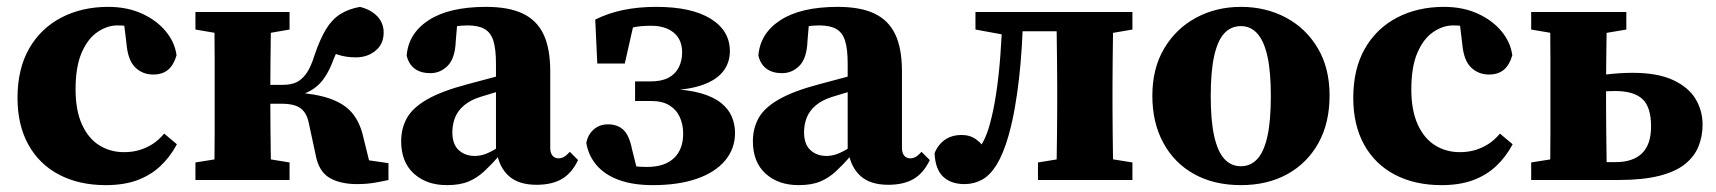

<svg xmlns="http://www.w3.org/2000/svg" viewBox="-20 -524 4995 559"><path d="M288 15Q210 15 152 -15.5Q94 -46 62.5 -103Q31 -160 31 -239Q31 -323 64.5 -382Q98 -441 158 -472.5Q218 -504 295 -504Q350 -504 393 -484.5Q436 -465 462.5 -433Q489 -401 494 -363Q486 -335 469.5 -321Q453 -307 426 -307Q395 -307 373.5 -328Q352 -349 348 -399L339 -473L412 -429Q390 -440 369 -445Q348 -450 322 -450Q292 -450 263.5 -430.5Q235 -411 217.5 -370Q200 -329 200 -264Q200 -203 218.5 -162Q237 -121 269 -101Q301 -81 341 -81Q365 -81 385.5 -87Q406 -93 424 -104.5Q442 -116 458 -135L495 -104Q476 -68 447.5 -41Q419 -14 380 0.5Q341 15 288 15Z M549 0V-51L649 -67H725L823 -51V0ZM549 -438V-489H823V-438L725 -421H649ZM603 0Q604 -26 604.5 -63Q605 -100 605 -140Q605 -180 605 -212V-276Q605 -309 605 -348.5Q605 -388 604.5 -426Q604 -464 603 -489H769Q769 -464 768.5 -426Q768 -388 767.5 -347Q767 -306 767 -270V-226Q767 -188 767.5 -145Q768 -102 768.5 -64Q769 -26 769 0ZM899 -73 879 -166Q875 -186 865.5 -198.5Q856 -211 840 -216.5Q824 -222 800 -222H698V-277H804Q826 -277 842 -284Q858 -291 871.5 -309.5Q885 -328 896 -364Q912 -411 929.5 -439.5Q947 -468 971 -483Q995 -498 1028 -504Q1060 -496 1078.5 -476.5Q1097 -457 1097 -429Q1097 -396 1073.5 -376.5Q1050 -357 1016 -357Q988 -357 964.5 -364.5Q941 -372 919 -386L996 -432Q980 -409 968 -387Q956 -365 946 -338Q934 -309 919 -290Q904 -271 884 -260Q864 -249 837 -242V-255Q901 -251 941.5 -236.5Q982 -222 1004 -196.5Q1026 -171 1036 -132L1067 -6L959 -71L1111 -49V0Q1094 4 1070.5 8Q1047 12 1020 12Q970 12 939 -6.5Q908 -25 899 -73Z M1281 15Q1222 15 1185 -18.5Q1148 -52 1148 -113Q1148 -150 1164.5 -180Q1181 -210 1223.5 -234.5Q1266 -259 1342 -279Q1368 -286 1394.5 -293Q1421 -300 1447 -307Q1473 -314 1499 -320V-279Q1468 -269 1436.5 -259.5Q1405 -250 1379 -242Q1350 -233 1331.5 -217.5Q1313 -202 1305 -182Q1297 -162 1297 -139Q1297 -104 1315.5 -87Q1334 -70 1362 -70Q1377 -70 1391.5 -75Q1406 -80 1424 -91Q1442 -102 1467 -120L1475 -69H1432Q1410 -44 1389.5 -25Q1369 -6 1344 4.5Q1319 15 1281 15ZM1542 14Q1490 14 1461.5 -11.5Q1433 -37 1426 -83L1424 -86V-338Q1424 -381 1416.5 -405Q1409 -429 1391 -439.5Q1373 -450 1341 -450Q1321 -450 1300 -446.5Q1279 -443 1249 -435L1313 -477L1307 -405Q1305 -354 1283.5 -332.5Q1262 -311 1233 -311Q1205 -311 1187.5 -324Q1170 -337 1164 -362Q1169 -427 1228.5 -465.5Q1288 -504 1395 -504Q1461 -504 1502 -484.5Q1543 -465 1562.5 -424Q1582 -383 1582 -316V-93Q1582 -79 1588.5 -71Q1595 -63 1606 -63Q1615 -63 1622.5 -67.5Q1630 -72 1639 -82L1663 -58Q1645 -20 1616 -3Q1587 14 1542 14Z M1881 15Q1823 15 1782 0Q1741 -15 1717 -43Q1693 -71 1687 -108Q1690 -124 1698.5 -136Q1707 -148 1720 -155Q1733 -162 1750 -162Q1778 -162 1795 -146Q1812 -130 1820 -90L1838 -18L1772 -54Q1796 -45 1817 -41.5Q1838 -38 1864 -38Q1915 -38 1942 -63.5Q1969 -89 1969 -135Q1969 -161 1959.5 -182.5Q1950 -204 1929.5 -217Q1909 -230 1875 -230H1829V-287H1874Q1906 -287 1926 -297.5Q1946 -308 1956 -327.5Q1966 -347 1966 -371Q1966 -409 1941.5 -429Q1917 -449 1876 -449Q1842 -449 1820 -443.5Q1798 -438 1774 -424L1830 -476L1799 -339H1719L1713 -467Q1751 -486 1795 -495Q1839 -504 1891 -504Q1993 -504 2049 -469.5Q2105 -435 2105 -375Q2105 -342 2086 -317Q2067 -292 2027.5 -277.5Q1988 -263 1929 -261V-265Q1984 -263 2020.5 -252.5Q2057 -242 2079 -224.5Q2101 -207 2110.5 -184.5Q2120 -162 2120 -137Q2120 -91 2091 -56.5Q2062 -22 2008.5 -3.5Q1955 15 1881 15Z M2305 15Q2246 15 2209 -18.5Q2172 -52 2172 -113Q2172 -150 2188.5 -180Q2205 -210 2247.5 -234.5Q2290 -259 2366 -279Q2392 -286 2418.5 -293Q2445 -300 2471 -307Q2497 -314 2523 -320V-279Q2492 -269 2460.5 -259.5Q2429 -250 2403 -242Q2374 -233 2355.5 -217.5Q2337 -202 2329 -182Q2321 -162 2321 -139Q2321 -104 2339.5 -87Q2358 -70 2386 -70Q2401 -70 2415.5 -75Q2430 -80 2448 -91Q2466 -102 2491 -120L2499 -69H2456Q2434 -44 2413.5 -25Q2393 -6 2368 4.5Q2343 15 2305 15ZM2566 14Q2514 14 2485.5 -11.5Q2457 -37 2450 -83L2448 -86V-338Q2448 -381 2440.5 -405Q2433 -429 2415 -439.5Q2397 -450 2365 -450Q2345 -450 2324 -446.5Q2303 -443 2273 -435L2337 -477L2331 -405Q2329 -354 2307.5 -332.5Q2286 -311 2257 -311Q2229 -311 2211.5 -324Q2194 -337 2188 -362Q2193 -427 2252.5 -465.5Q2312 -504 2419 -504Q2485 -504 2526 -484.5Q2567 -465 2586.5 -424Q2606 -383 2606 -316V-93Q2606 -79 2612.5 -71Q2619 -63 2630 -63Q2639 -63 2646.5 -67.5Q2654 -72 2663 -82L2687 -58Q2669 -20 2640 -3Q2611 14 2566 14Z M2788 12Q2749 12 2726 -9.5Q2703 -31 2701 -78Q2711 -103 2731 -117Q2751 -131 2780 -131Q2805 -131 2823 -117.5Q2841 -104 2856 -79L2852 -70H2825L2823 -81Q2836 -98 2845.5 -117.5Q2855 -137 2862 -163Q2873 -203 2880.5 -253Q2888 -303 2892.5 -362.5Q2897 -422 2899 -489H2959Q2958 -438 2955 -389.5Q2952 -341 2947 -296.5Q2942 -252 2934.5 -209.5Q2927 -167 2916 -128Q2901 -76 2882 -45Q2863 -14 2839.5 -1Q2816 12 2788 12ZM2820 -438V-489H2932V-421H2913ZM2932 -433V-489H3127V-433ZM3002 0V-51L3101 -67H3178L3277 -51V0ZM3055 0Q3056 -26 3056.5 -63Q3057 -100 3057.5 -140Q3058 -180 3058 -212V-276Q3058 -309 3057.5 -348.5Q3057 -388 3056.5 -426Q3056 -464 3055 -489H3222Q3221 -464 3220.5 -426Q3220 -388 3219.5 -348.5Q3219 -309 3219 -276V-212Q3219 -180 3219.5 -140Q3220 -100 3220.5 -63Q3221 -26 3222 0ZM3143 -421V-489H3277V-438L3178 -421Z M3593 15Q3515 15 3457 -17Q3399 -49 3367 -108Q3335 -167 3335 -245Q3335 -325 3369.5 -383Q3404 -441 3462.5 -472.5Q3521 -504 3593 -504Q3665 -504 3723.5 -473Q3782 -442 3816.5 -384Q3851 -326 3851 -246Q3851 -166 3818.5 -107.5Q3786 -49 3728 -17Q3670 15 3593 15ZM3593 -40Q3621 -40 3640.5 -61Q3660 -82 3670 -127Q3680 -172 3680 -244Q3680 -316 3670 -360.5Q3660 -405 3640.5 -426.5Q3621 -448 3593 -448Q3564 -448 3544.5 -427Q3525 -406 3515 -361Q3505 -316 3505 -244Q3505 -173 3515 -128Q3525 -83 3544.5 -61.5Q3564 -40 3593 -40Z M4177 15Q4099 15 4041 -15.5Q3983 -46 3951.5 -103Q3920 -160 3920 -239Q3920 -323 3953.5 -382Q3987 -441 4047 -472.5Q4107 -504 4184 -504Q4239 -504 4282 -484.5Q4325 -465 4351.5 -433Q4378 -401 4383 -363Q4375 -335 4358.5 -321Q4342 -307 4315 -307Q4284 -307 4262.5 -328Q4241 -349 4237 -399L4228 -473L4301 -429Q4279 -440 4258 -445Q4237 -450 4211 -450Q4181 -450 4152.5 -430.5Q4124 -411 4106.5 -370Q4089 -329 4089 -264Q4089 -203 4107.5 -162Q4126 -121 4158 -101Q4190 -81 4230 -81Q4254 -81 4274.5 -87Q4295 -93 4313 -104.5Q4331 -116 4347 -135L4384 -104Q4365 -68 4336.5 -41Q4308 -14 4269 0.5Q4230 15 4177 15Z M4587 0V-52H4684Q4734 -52 4760.5 -77.5Q4787 -103 4787 -156Q4787 -212 4762 -235.5Q4737 -259 4682 -259Q4655 -259 4629.5 -256Q4604 -253 4580 -247V-292Q4614 -302 4655 -307Q4696 -312 4733 -312Q4806 -312 4851 -291Q4896 -270 4916.5 -236Q4937 -202 4937 -161Q4937 -127 4925 -97.5Q4913 -68 4885.5 -46Q4858 -24 4810.5 -12Q4763 0 4693 0ZM4492 0Q4493 -26 4493.5 -63Q4494 -100 4494 -140Q4494 -180 4494 -212V-276Q4494 -309 4494 -349Q4494 -389 4493.5 -426.5Q4493 -464 4492 -489H4658Q4658 -464 4657.5 -426Q4657 -388 4656.5 -348Q4656 -308 4656 -276V-212Q4656 -180 4656.5 -140Q4657 -100 4657.5 -63Q4658 -26 4658 0ZM4438 -438V-489H4715V-438L4614 -421H4538ZM4438 0V-51L4538 -67H4571V0Z"/></svg>

Font: Source Serif 4 18pt
Style: Bold
Weight: 700
Designer: Frank Grießhammer
Foundry: Adobe Systems Incorporated
Version: Version 4.004;hotconv 1.0.116;makeotfexe 2.5.65601